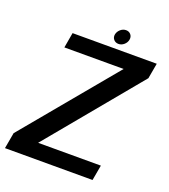

<svg xmlns="http://www.w3.org/2000/svg" viewBox="-162 -886 870 988"><g transform="rotate(20 273.0 -392.0)"><path d="M-20 0H459.5L474.5 -84H131L550.5 -590.5L565.5 -675H104.5L90 -591.5H414.5L-4.5 -87.5ZM345 -703.5Q361.5 -703.5 375 -715.2Q388.5 -727 391.5 -743.5Q394.5 -760 384.8 -771.8Q375 -783.5 358.5 -783.5Q342 -783.5 328.5 -771.8Q315 -760 311.5 -743.5Q308.5 -727 318.5 -715.2Q328.5 -703.5 345 -703.5Z"/></g></svg>

Font: Anybody UltraCondensed Thin Medium
Style: Italic
Weight: 500
Italic angle: -10°
Version: Version 1.111